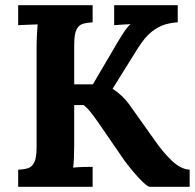

<svg xmlns="http://www.w3.org/2000/svg" viewBox="-20 -720 752 740"><path d="M50 0V-66Q73 -67 88.5 -72Q104 -77 112.5 -95Q121 -113 121 -153V-536Q121 -563 122.5 -588Q124 -613 125 -626Q109 -625 85 -624.5Q61 -624 50 -623V-700H337V-634Q315 -633 299 -628Q283 -623 274.5 -605.5Q266 -588 266 -547V-395H338L415 -526Q432 -556 451 -586Q470 -616 483 -627Q467 -626 449 -625Q431 -624 420 -623V-700H665V-634Q643 -633 617.5 -626Q592 -619 565 -598Q538 -577 510 -532L414 -378Q452 -353 477 -319L580 -174Q610 -131 643.5 -99.5Q677 -68 711 -66V0H557Q549 -1 531 -18Q513 -35 493 -59Q473 -83 459 -102L360 -246Q347 -265 331.5 -285Q316 -305 302 -315H266V-164Q266 -137 265 -112Q264 -87 262 -74Q278 -76 302.5 -76.5Q327 -77 337 -77V0Z"/></svg>

Font: Lora
Style: Bold
Weight: 700
Designer: Olga Karpushina, Alexei Vanyashin (Cyrillic)
Foundry: Cyreal
Version: Version 3.006; ttfautohint (v1.8.4.7-5d5b);gftools[0.9.30]